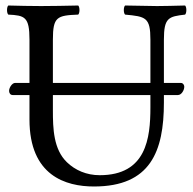

<svg xmlns="http://www.w3.org/2000/svg" viewBox="-20 -667 701 697"><path d="M87 -322V-233C87 -29 219 10 321 10C526 10 575 -117 575 -295V-322H626C639 -322 649 -340 649 -352C649 -358 645 -366 636 -366H575V-523C575 -603 592 -607 652 -614C658 -620 658 -641 652 -647C614 -646 573 -645 550 -645C529 -645 480 -646 434 -647C428 -641 428 -620 434 -614C509 -607 526 -604 526 -523V-366H172V-523C172 -606 187 -611 264 -614C270 -620 270 -641 264 -647C217 -646 168 -645 129 -645C90 -645 49 -646 10 -647C4 -641 4 -620 10 -614C70 -611 87 -606 87 -523V-366H35C24 -366 13 -349 13 -337C13 -330 17 -322 26 -322ZM526 -322V-277C526 -165 511 -31 342 -31C294 -31 253 -49 223 -78C174 -125 172 -201 172 -266V-322Z"/></svg>

Font: Libertinus Serif
Style: Regular
Weight: 400
Designer: Philipp H. Poll, Khaled Hosny
Foundry: Caleb Maclennan
Version: Version 7.050;RELEASE